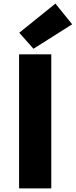

<svg xmlns="http://www.w3.org/2000/svg" viewBox="-20 -1047 421 1067"><path d="M86 0H265V-745H86ZM166 -776 381 -912 288 -1027 87 -865Z"/></svg>

Font: ChiuKong Gothic MN Heavy
Style: Regular
Weight: 900
Designer: Ryoko NISHIZUKA 西塚涼子 (kana, bopomofo & ideographs); Paul D. Hunt (Latin, Greek & Cyrillic); Sandoll Communications 산돌커뮤니
Foundry: Adobe
Version: Version 1.300